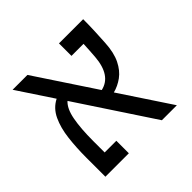

<svg xmlns="http://www.w3.org/2000/svg" viewBox="-150 -736 885 885"><g transform="rotate(-45 293.0 -293.0)"><path d="M428.7 0 184.1 -370.6Q157.7 -346.7 147.5 -292Q137.2 -237.3 137.2 -155.8V-81.5H213.4V0H60.5V-124.5Q60.5 -189 67.4 -247.1Q74.2 -305.2 94.7 -348.9Q115.2 -392.6 155.8 -413.1L41.5 -585.9H138.2L331.1 -294.4Q408.7 -311.5 417.5 -424.3Q418.9 -443.4 420.2 -463.6Q421.4 -483.9 422.4 -504.4H343.8V-585.9H501.5Q501.5 -547.4 499.8 -507.6Q498 -467.8 496.1 -437Q492.7 -376 473.4 -336.9Q454.1 -297.9 424.8 -276.6Q395.5 -255.4 362.8 -247.1L526.4 0Z"/></g></svg>

Font: CaskaydiaMono NF SemiLight
Style: Regular
Weight: 350
Designer: Aaron Bell
Foundry: Saja Typeworks
Version: Version 2111.001; ttfautohint (v1.8.4);Nerd Fonts 3.1.1